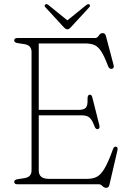

<svg xmlns="http://www.w3.org/2000/svg" viewBox="-20 -882 620 919"><path d="M48 -688.5Q48 -700 63.5 -700H435Q446 -700 453 -711.8Q460 -723.5 471.5 -723.5Q483.5 -723.5 487 -709.5L523.5 -571.5Q528 -554.5 514.5 -552.5Q502.5 -550.5 496.5 -567.5Q479 -614 464 -636.8Q449 -659.5 431.2 -666.8Q413.5 -674 388.5 -674H165.5V-356H355.5Q380.5 -356 390.5 -366.2Q400.5 -376.5 399 -407Q398.5 -426.5 407.5 -428.5Q418.5 -431 422 -415.5L455.5 -282.5Q459.5 -266.5 448.5 -264Q438.5 -261.5 432.5 -277Q421.5 -307.5 408.8 -318.8Q396 -330 372 -330H165.5V-66Q165.5 -26 213 -26H399Q425 -26 444.2 -36.2Q463.5 -46.5 481.2 -77Q499 -107.5 521 -168.5Q526 -181.5 535 -180Q545.5 -178.5 542 -162L503.5 3.5Q500.5 17 488 17Q478.5 17 470.2 8.5Q462 0 454 0H63.5Q48 0 48 -11.5Q48 -22 65.5 -24.5L98 -29.5Q131 -35 131 -66.5V-633.5Q131 -665 98 -670.5L65.5 -675.5Q48 -678 48 -688.5ZM319.5 -752Q310 -741.5 303 -741.5Q295 -741.5 285 -752L197.5 -847Q190 -855 197.5 -861Q203.5 -865 213 -857L302.5 -784.5L392 -857Q401.5 -864.5 407.5 -861Q414.5 -855.5 407 -847Z"/></svg>

Font: Fraunces 72pt SuperSoft Thin
Style: Regular
Weight: 100
Version: Version 1.000;[b76b70a41]